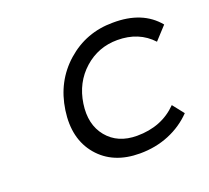

<svg xmlns="http://www.w3.org/2000/svg" viewBox="-97 -649 841 772"><g transform="rotate(-20 323.5 -263.0)"><path d="M455.1 -528.8Q582 -530.3 647 -451.2L596.2 -396Q540 -457 448.2 -457Q366.2 -457 305.9 -403.1Q245.6 -349.1 232.9 -263.2Q220.2 -177.2 265.1 -122.6Q310.1 -67.9 392.1 -67.9Q498 -67.9 564.9 -136.2L603 -87.9Q561 -44.4 503.7 -20.8Q446.3 2.9 378.9 2.9Q264.2 2.9 201.4 -71.3Q138.7 -145.5 155.8 -263.2Q172.9 -380.9 256.8 -454.8Q340.8 -528.8 455.1 -528.8Z"/></g></svg>

Font: Trueno Light
Style: Italic
Weight: 300
Designer: Julieta Ulanovsky
Foundry: Julieta Ulanovsky
Version: Version 3.001b | FøM Fix